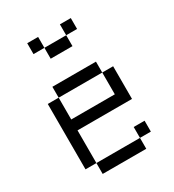

<svg xmlns="http://www.w3.org/2000/svg" viewBox="-181 -852 863 954"><g transform="rotate(-30 250.0 -375.0)"><path d="M437.5 -62.5V-125H375V-62.5H125V0H375V-62.5ZM375 -687.5V-750H312.5V-687.5H187.5V-625H312.5V-687.5ZM125 -62.5V-250H437.5V-437.5H375Q375 -437.5 375 -312.5H125Q125 -312.5 125 -437.5H62.5Q62.5 -437.5 62.5 -62.5ZM125 -437.5H375V-500H125ZM187.5 -687.5V-750H125V-687.5Z"/></g></svg>

Font: BFUnifontExMono
Style: Regular
Weight: 500
Version: Version 15.0.06